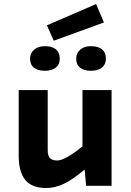

<svg xmlns="http://www.w3.org/2000/svg" viewBox="-20 -926 654 957"><path d="M213.9 -799.8 459 -905.8 498 -814 248 -723.1ZM203.1 -573.2Q168.5 -573.2 149.2 -588.6Q129.9 -604 129.9 -633.8Q129.9 -661.1 149.9 -678.5Q169.9 -695.8 204.1 -695.8Q239.7 -695.8 258.8 -679.9Q277.8 -664.1 277.8 -633.8Q277.8 -604.5 258.1 -588.9Q238.3 -573.2 203.1 -573.2ZM433.1 -573.2Q398.4 -573.2 379.2 -588.6Q359.9 -604 359.9 -633.8Q359.9 -661.1 379.9 -678.5Q399.9 -695.8 434.1 -695.8Q469.7 -695.8 488.8 -679.9Q507.8 -664.1 507.8 -633.8Q507.8 -604.5 488 -588.9Q468.3 -573.2 433.1 -573.2ZM536.1 0H409.2L401.9 -81.1Q342.8 -31.2 298.6 -10Q254.4 11.2 210 11.2Q139.2 11.2 106.2 -28.8Q73.2 -68.8 73.2 -149.9V-477.1H217.8V-176.8Q217.8 -150.9 228.8 -138.4Q239.7 -126 265.1 -126Q304.7 -126 391.1 -196.8V-477.1H536.1Z"/></svg>

Font: IntelOne Mono Bold
Style: Regular
Weight: 700
Designer: Fred Shallcrass
Foundry: Frere-Jones Type LLC
Version: Version 1.200;hotconv 1.1.0;makeotfexe 2.6.0;FJTRelease1.2